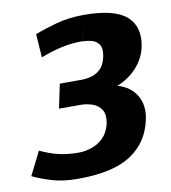

<svg xmlns="http://www.w3.org/2000/svg" viewBox="-130 -678 730 822"><g transform="rotate(-10 234.5 -266.5)"><path d="M143 77Q77 77 29 62Q-19 47 -52 31L-1 -71Q39 -52 78 -42.5Q117 -33 166 -33Q194 -33 223 -43Q252 -53 274 -75Q296 -97 305 -135Q312 -173 299 -194Q286 -215 261.5 -224Q237 -233 209 -233H115L137 -338H231Q251 -338 273 -343.5Q295 -349 313.5 -366Q332 -383 340 -419Q347 -454 336 -471Q325 -488 305 -493.5Q285 -499 265 -499L289 -610Q422 -610 474.5 -563.5Q527 -517 509 -431Q499 -383 464 -344.5Q429 -306 378 -286Q435 -270 460.5 -225.5Q486 -181 473 -122Q453 -26 374.5 25.5Q296 77 143 77ZM81 -462 74 -564Q115 -580 169 -595Q223 -610 289 -610L265 -500Q216 -500 173 -490.5Q130 -481 81 -462Z"/></g></svg>

Font: Epunda Sans ExtraBold
Style: Italic
Weight: 800
Italic angle: -12.0243°
Designer: Simon Atzbach
Foundry: typofactur
Version: Version 2.204; ttfautohint (v1.8.4.7-5d5b)